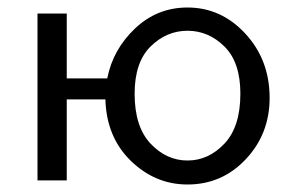

<svg xmlns="http://www.w3.org/2000/svg" viewBox="-20 -481 770 512"><path d="M80 0V-445H158V-272H266Q281 -349 340 -405Q399 -461 480 -461Q570 -461 634.5 -391Q699 -321 699 -220Q699 -124 635.5 -56.5Q572 11 480 11Q394 11 329 -52Q264 -115 261 -216H158V0ZM339 -231Q339 -143 381.5 -98Q424 -53 480 -53Q536 -53 578.5 -98Q621 -143 621 -231Q621 -315 578.5 -357Q536 -399 480 -399Q424 -399 381.5 -357Q339 -315 339 -231Z"/></svg>

Font: CMU Sans Serif
Style: Medium
Weight: 500
Version: Version 0.7.0